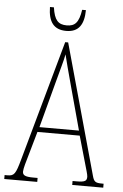

<svg xmlns="http://www.w3.org/2000/svg" viewBox="-61 -926 619 968"><g transform="rotate(5 248.5 -442.0)"><path d="M244 -771C307 -771 333 -811 334 -884H315C305 -818 285 -799 244 -799C201 -799 181 -820 172 -884H152C153 -810 180 -771 244 -771ZM-2 0H165V-20H143C100 -20 89 -28 89 -46C89 -61 101 -101 109 -128L144 -251H358L398 -111C405 -86 414 -58 414 -48C414 -27 406 -20 362 -20H342V0H499V-20H492C458 -20 450 -25 442 -55L259 -714H244L74 -104C54 -32 47 -20 13 -20H-2ZM152 -276 214 -509C229 -567 245 -619 251 -653C259 -620 272 -570 293 -493L352 -276Z"/></g></svg>

Font: Noto Serif Bengali ExtraCondensed Thin
Style: Regular
Weight: 100
Width: 2
Designer: Juan Bruce, Universal Thirst, Indian Type Foundry and the Monotype Design Team.
Foundry: Monotype Imaging Inc.
Version: Version 2.003